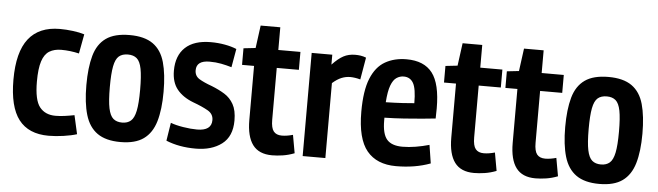

<svg xmlns="http://www.w3.org/2000/svg" viewBox="-44 -826 3437 1003"><g transform="rotate(5 1674.0 -325.0)"><path d="M25 -266Q25 -411 80 -481Q135 -551 244 -551Q277 -551 312.5 -546.5Q348 -542 373 -534L354 -432Q307 -443 261 -443Q224 -443 198.5 -427.5Q173 -412 160.5 -373.5Q148 -335 148 -267Q148 -170 177 -133.5Q206 -97 260 -97Q283 -97 308.5 -100.5Q334 -104 359 -109L381 -11Q353 -2 311.5 4Q270 10 233 10Q128 10 76.5 -57Q25 -124 25 -266Z M407 -271Q407 -363 424.5 -425.5Q442 -488 486.5 -519.5Q531 -551 610 -551Q688 -551 732.5 -519.5Q777 -488 794.5 -425.5Q812 -363 812 -271Q812 -178 793.5 -115.5Q775 -53 731 -21.5Q687 10 610 10Q533 10 488.5 -21.5Q444 -53 425.5 -115.5Q407 -178 407 -271ZM530 -271Q530 -199 538 -160.5Q546 -122 563.5 -107Q581 -92 610 -92Q638 -92 655.5 -107Q673 -122 681 -160.5Q689 -199 689 -271Q689 -342 681.5 -380.5Q674 -419 656.5 -434Q639 -449 610 -449Q580 -449 562.5 -434Q545 -419 537.5 -380.5Q530 -342 530 -271Z M849 -18 864 -113Q890 -103 930 -96.5Q970 -90 1003 -90Q1079 -90 1079 -146Q1079 -178 1049.5 -195Q1020 -212 971 -230Q916 -251 886 -288Q856 -325 856 -386Q856 -465 902 -508Q948 -551 1036 -551Q1074 -551 1109.5 -544.5Q1145 -538 1171 -527L1154 -430Q1127 -438 1099 -443.5Q1071 -449 1038 -449Q969 -449 969 -398Q969 -368 993.5 -353Q1018 -338 1060 -323Q1098 -308 1128 -289.5Q1158 -271 1176 -239Q1194 -207 1194 -154Q1194 -70 1141 -30Q1088 10 1004 10Q917 10 849 -18Z M1405 10Q1336 10 1303.5 -33.5Q1271 -77 1271 -164V-447H1208V-534L1271 -541L1287 -660H1390V-541H1506V-447H1390V-175Q1390 -132 1404 -114.5Q1418 -97 1447 -97Q1473 -97 1505 -106L1522 -11Q1491 1 1461 5.5Q1431 10 1405 10Z M1673 -541V-489Q1704 -522 1731 -536.5Q1758 -551 1793 -551Q1807 -551 1821 -549Q1835 -547 1850 -541L1830 -425Q1816 -429 1802 -431Q1788 -433 1777 -433Q1754 -433 1731.5 -424Q1709 -415 1684 -393V0H1565V-541Z M2055 10Q1954 10 1902 -53Q1850 -116 1850 -258Q1850 -368 1876 -432Q1902 -496 1950 -523.5Q1998 -551 2062 -551Q2154 -551 2197.5 -494.5Q2241 -438 2241 -309Q2241 -301 2240.5 -284Q2240 -267 2240 -256Q2213 -253 2170 -249Q2127 -245 2076 -241.5Q2025 -238 1973 -237Q1973 -233 1973 -229.5Q1973 -226 1973 -222Q1973 -152 1998 -123Q2023 -94 2080 -94Q2113 -94 2149 -100Q2185 -106 2220 -116L2235 -20Q2155 10 2055 10ZM1973 -318Q2020 -319 2062.5 -321.5Q2105 -324 2122 -326Q2122 -402 2105.5 -431Q2089 -460 2055 -460Q2035 -460 2017.5 -448.5Q2000 -437 1988.5 -406.5Q1977 -376 1973 -318Z M2464 10Q2395 10 2362.5 -33.5Q2330 -77 2330 -164V-447H2267V-534L2330 -541L2346 -660H2449V-541H2565V-447H2449V-175Q2449 -132 2463 -114.5Q2477 -97 2506 -97Q2532 -97 2564 -106L2581 -11Q2550 1 2520 5.5Q2490 10 2464 10Z M2786 10Q2717 10 2684.5 -33.5Q2652 -77 2652 -164V-447H2589V-534L2652 -541L2668 -660H2771V-541H2887V-447H2771V-175Q2771 -132 2785 -114.5Q2799 -97 2828 -97Q2854 -97 2886 -106L2903 -11Q2872 1 2842 5.5Q2812 10 2786 10Z M2918 -271Q2918 -363 2935.5 -425.5Q2953 -488 2997.5 -519.5Q3042 -551 3121 -551Q3199 -551 3243.5 -519.5Q3288 -488 3305.5 -425.5Q3323 -363 3323 -271Q3323 -178 3304.5 -115.5Q3286 -53 3242 -21.5Q3198 10 3121 10Q3044 10 2999.5 -21.5Q2955 -53 2936.5 -115.5Q2918 -178 2918 -271ZM3041 -271Q3041 -199 3049 -160.5Q3057 -122 3074.5 -107Q3092 -92 3121 -92Q3149 -92 3166.5 -107Q3184 -122 3192 -160.5Q3200 -199 3200 -271Q3200 -342 3192.5 -380.5Q3185 -419 3167.5 -434Q3150 -449 3121 -449Q3091 -449 3073.5 -434Q3056 -419 3048.5 -380.5Q3041 -342 3041 -271Z"/></g></svg>

Font: Georama Semi Condensed SemiBold
Style: Regular
Weight: 600
Width: 4
Designer: Jean-Baptiste Levee
Foundry: Production Type
Version: Version 1.000